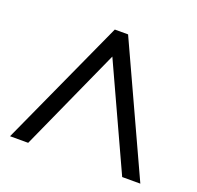

<svg xmlns="http://www.w3.org/2000/svg" viewBox="-91 -742 683 666"><g transform="rotate(20 250.5 -409.0)"><path d="M10 -173 225 -645H274L491 -173H424L249 -554L77 -173Z"/></g></svg>

Font: Libre Bodoni SemiBold
Style: Regular
Weight: 600
Designer: Pablo Impallari, Rodrigo Fuenzalida
Foundry: Impallari Type
Version: Version 2.005;gftools[0.9.23]